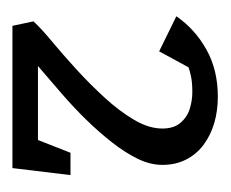

<svg xmlns="http://www.w3.org/2000/svg" viewBox="-50 -712 362 301"><g transform="rotate(90 130.5 -562.0)"><path d="M21 -401 14 -434Q25 -446 45.5 -463Q66 -480 89.5 -501.5Q113 -523 134 -546Q155 -569 168.5 -592Q182 -615 182 -636Q182 -654 173 -664.5Q164 -675 151 -679Q138 -683 125 -683Q110 -683 100.5 -681Q91 -679 86 -677L61 -631L6 -658Q26 -687 58 -705Q90 -723 132 -723Q154 -723 173 -717.5Q192 -712 207 -701Q222 -690 230.5 -673.5Q239 -657 239 -636Q239 -617 229.5 -597.5Q220 -578 204 -557.5Q188 -537 168.5 -517Q149 -497 127 -478Q105 -459 84 -441H200L220 -492H255L244 -401Z"/></g></svg>

Font: Kreon
Style: Regular
Weight: 400
Designer: Julia Petretta
Foundry: Julia Petretta and Eli Heuer
Version: Version 2.002